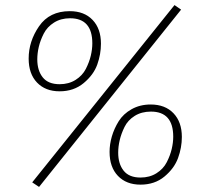

<svg xmlns="http://www.w3.org/2000/svg" viewBox="-20 -718 810 757"><path d="M668 -698 107 1 134 19 694 -680ZM93 -487Q93 -555 134 -614.5Q175 -674 255 -674Q312 -674 345 -639.5Q378 -605 378 -546Q378 -504 363.5 -463.5Q349 -423 310 -390.5Q271 -358 215 -358Q159 -358 126 -392.5Q93 -427 93 -487ZM215 -386Q251 -386 278 -403Q305 -420 318.5 -446.5Q332 -473 338 -498.5Q344 -524 344 -547Q344 -646 256 -646Q220 -646 193 -629Q166 -612 152.5 -585.5Q139 -559 133 -533.5Q127 -508 127 -484Q127 -440 148.5 -413Q170 -386 215 -386ZM412 -119Q412 -149 421 -180Q430 -211 448 -240Q466 -269 499 -287.5Q532 -306 574 -306Q631 -306 664 -271.5Q697 -237 697 -178Q697 -136 682 -95Q667 -54 628.5 -22Q590 10 534 10Q478 10 445 -24.5Q412 -59 412 -119ZM534 -18Q570 -18 597 -35Q624 -52 637.5 -78.5Q651 -105 657 -130.5Q663 -156 663 -179Q663 -278 575 -278Q538 -278 511 -261Q484 -244 471 -217.5Q458 -191 452 -165.5Q446 -140 446 -116Q446 -72 467.5 -45Q489 -18 534 -18Z"/></svg>

Font: Fira Sans UltraLight
Style: Italic
Weight: 200
Italic angle: -8°
Designer: Carrois Corporate & Edenspiekermann AG
Foundry: Carrois Corporate GbR & Edenspiekermann AG
Version: Version 4.203;PS 004.203;hotconv 1.0.88;makeotf.lib2.5.64775